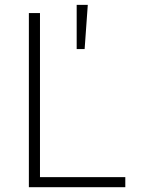

<svg xmlns="http://www.w3.org/2000/svg" viewBox="-20 -782 596 802"><path d="M100.6 0V-727.5H147V-42H503.4V0ZM300.3 -577.1V-761.7H346.7L333.5 -577.1Z"/></svg>

Font: Inter 17pt ExtraLight
Style: Regular
Weight: 250
Version: Version 4.001;git-66647c0bb